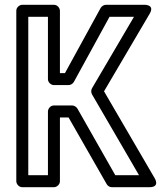

<svg xmlns="http://www.w3.org/2000/svg" viewBox="-20 -756 688 801"><path d="M281 -316H205C190 -316 180 -302 180 -291V-25H98V-686H180V-426C180 -411 194 -401 205 -401H266C275 -401 284 -407 288 -414L437 -686H539L364 -388C359 -380 360 -369 364 -362L560 -25H461L303 -303C298 -311 289 -316 281 -316ZM266 -266 425 12C429 19 437 25 446 25H603C650 25 625 -13 625 -13L414 -375L604 -698C628 -738 582 -736 582 -736H422C414 -736 405 -731 400 -723L251 -451H230V-711C230 -722 220 -736 205 -736H73C62 -736 48 -726 48 -711V0C48 11 58 25 73 25H205C216 25 230 15 230 0V-266Z"/></svg>

Font: Asimov
Style: NarOu
Weight: 500
Designer: Google
Version: Version 2.000980; 2014